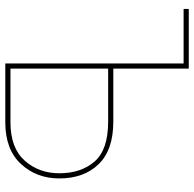

<svg xmlns="http://www.w3.org/2000/svg" viewBox="-24 -726 750 743"><g transform="rotate(90 351.5 -355.0)"><path d="M15 -690V-710H246V-418H451Q561 -418 616 -361Q671 -304 671 -209Q671 -121 615 -60.5Q559 0 454 0H226V-690ZM246 -398V-20H454Q553 -20 602 -75Q651 -130 651 -209Q651 -293 605.5 -345.5Q560 -398 451 -398Z"/></g></svg>

Font: Raleway
Style: Thin
Weight: 100
Designer: Matt McInerney, Pablo Impallari, Rodrigo Fuenzalida
Foundry: Matt McInerney, Pablo Impallari, Rodrigo Fuenzalida
Version: Version 3.000